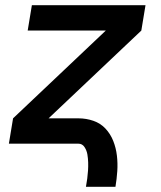

<svg xmlns="http://www.w3.org/2000/svg" viewBox="-20 -550 616 735"><path d="M309 165H422Q427 135 429 105Q431 75 427.5 45.5Q424 16 413.5 -10.5Q403 -37 384 -57.5Q365 -78 337.5 -87.5Q310 -97 280 -97H166L521 -433L537 -530H102L86 -433H385L30 -97L14 0H280Q295 0 303.5 13Q312 26 314.5 41Q317 56 317.5 71.5Q318 87 317 102.5Q316 118 314 133.5Q312 149 309 165Z"/></svg>

Font: Iosevka Sparkle Semibold
Style: Italic
Weight: 600
Italic angle: -9°
Designer: Belleve Invis
Foundry: Belleve Invis
Version: Version 4.5.0; ttfautohint (v1.8.3)